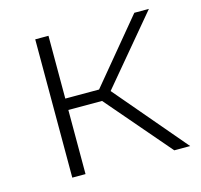

<svg xmlns="http://www.w3.org/2000/svg" viewBox="-82 -611 733 700"><g transform="rotate(-15 284.0 -261.0)"><path d="M493 0 269 -261 311 -285 553 0ZM108 0V-522H158V0ZM142 -242V-285H306V-242ZM314 -256 268 -264 482 -522H537Z"/></g></svg>

Font: Modern
Style: Regular
Weight: 300
Designer: Julieta Ulanovsky
Foundry: Julieta Ulanovsky
Version: Version 8.000